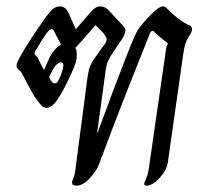

<svg xmlns="http://www.w3.org/2000/svg" viewBox="-20 -573 677 603"><path d="M583 -480Q583 -474 578 -466Q568 -452 563 -437.5Q558 -423 554 -393L507 -62Q503 -38 481 -14Q459 10 440 10Q433 10 433 4Q433 1 439.5 -14Q446 -29 449 -55L501 -415Q502 -425 504.5 -430Q507 -435 507 -436Q507 -438 504 -440Q501 -442 498 -444Q491 -449 465 -472Q463 -476 459 -476Q455 -476 451 -469L435 -428Q352 -222 291 -57Q285 -39 263 -14.5Q241 10 221 10Q206 10 206 0Q206 -2 211 -15Q216 -28 218 -50L255 -331Q256 -334 257.5 -345Q259 -356 263.5 -366.5Q268 -377 275 -387L301 -424Q315 -440 315 -449Q315 -455 305 -469L280 -494L244 -453Q226 -432 217 -423Q221 -415 221 -401Q221 -385 217 -374Q211 -355 189.5 -311.5Q168 -268 151 -248Q138 -234 126 -234Q117 -234 109 -243Q91 -262 70 -302.5Q49 -343 47 -346Q45 -349 38.5 -354Q32 -359 32 -366Q32 -373 36.5 -382Q41 -391 47 -402Q79 -456 114 -505Q134 -534 144.5 -543.5Q155 -553 169 -553Q185 -553 195 -533L218 -481L263 -533Q272 -543 279 -548Q286 -553 295 -553Q308 -553 319 -543L361 -498Q366 -493 370 -487.5Q374 -482 374 -477Q374 -470 365 -453L330 -401Q328 -397 323.5 -389.5Q319 -382 316.5 -374Q314 -366 312 -353L285 -155H286Q398 -459 413 -479Q429 -502 454.5 -527.5Q480 -553 492 -553Q497 -553 502.5 -548Q508 -543 510 -541Q541 -510 569 -496Q583 -493 583 -480ZM131 -382Q146 -418 171 -433Q169 -439 166 -444L149 -476Q149 -477 147 -479.5Q145 -482 141 -482Q140 -482 136 -480Q121 -465 92 -414Q88 -406 88 -404Q88 -403 91 -400Q94 -397 97 -394L118 -353ZM179 -367Q179 -377 171 -377Q156 -377 139 -341L134 -331L135 -329Q144 -311 151 -311Q158 -311 161.5 -317Q165 -323 171 -337Q179 -358 179 -367Z"/></svg>

Font: Charm
Style: Regular
Weight: 400
Designer: Katatrad Aksorn Co.,Ltd.
Foundry: Cadson Demak Co.,Ltd.
Version: Version 1.001